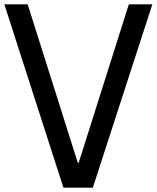

<svg xmlns="http://www.w3.org/2000/svg" viewBox="-21 -861 719 881"><path d="M270 0 -1 -841H106L336 -114H340L570 -841H678L405 0Z"/></svg>

Font: Matangi SemiBold
Style: Regular
Weight: 600
Designer: Prashant Pant
Foundry: The Graphic Ant
Version: Version 3.002